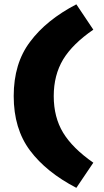

<svg xmlns="http://www.w3.org/2000/svg" viewBox="-20 -735 485 895"><path d="M335.9 140.6Q355.5 111.3 415 23.4Q318.4 -43.9 274.4 -116.2Q230.5 -188.5 230.5 -287.1Q230.5 -384.8 274.4 -458Q318.4 -530.3 415 -596.7Q388.7 -636.7 335.9 -714.8Q195.3 -641.6 120.1 -540Q43.9 -439.5 43.9 -287.1Q43.9 -134.8 120.1 -33.2Q195.3 67.4 335.9 140.6Z"/></svg>

Font: Big-Shock
Style: Black
Weight: 400